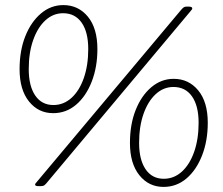

<svg xmlns="http://www.w3.org/2000/svg" viewBox="-20 -729 875 755"><path d="M189 -284Q131 -284 94 -330Q57 -376 57 -457Q57 -530 79.5 -586.5Q102 -643 141 -676Q180 -709 229 -709Q288 -709 325.5 -663.5Q363 -618 363 -536Q363 -465 340.5 -407.5Q318 -350 279 -317Q240 -284 189 -284ZM190 -316Q230 -316 261 -344Q292 -372 309.5 -422Q327 -472 327 -536Q327 -603 301 -640Q275 -677 228 -677Q189 -677 158.5 -649Q128 -621 110.5 -571.5Q93 -522 93 -457Q93 -391 118.5 -353.5Q144 -316 190 -316ZM132 3Q118 3 118 -3Q118 -7 125 -14L692 -690Q699 -698 703 -700.5Q707 -703 714 -703H722Q736 -703 736 -696Q736 -692 730 -686L163 -9Q157 -2 153 0.5Q149 3 139 3ZM623 6Q565 6 528 -40Q491 -86 491 -167Q491 -240 513.5 -296.5Q536 -353 575 -386Q614 -419 663 -419Q722 -419 759.5 -373.5Q797 -328 797 -246Q797 -175 774.5 -117.5Q752 -60 713 -27Q674 6 623 6ZM624 -26Q664 -26 695 -54Q726 -82 743.5 -132Q761 -182 761 -246Q761 -313 735 -350Q709 -387 662 -387Q623 -387 592.5 -359Q562 -331 544.5 -281.5Q527 -232 527 -167Q527 -101 552.5 -63.5Q578 -26 624 -26Z"/></svg>

Font: Asap Expanded Expanded Thin
Style: Italic
Weight: 100
Width: 7
Italic angle: -6°
Designer: Pablo Cosgaya
Foundry: Omnibus-Type
Version: Version 3.001; ttfautohint (v1.8.4.7-5d5b)